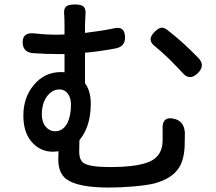

<svg xmlns="http://www.w3.org/2000/svg" viewBox="-20 -807 972 863"><path d="M470 36Q329 36 278 -2Q242 -29 242 -91Q242 -115 243 -127Q227 -125 219 -125Q166 -125 129 -162Q85 -206 85 -287.5Q85 -369 132 -425Q180 -483 254 -483Q265 -483 270 -482V-564Q256 -564 241 -564Q186 -564 130 -568Q85 -571 82 -612Q79 -663 134 -657Q187 -651 235 -651Q258 -651 270 -652V-682Q270 -719 269 -735Q265 -765 275.5 -776Q286 -787 317 -787Q346 -787 356.5 -776.5Q367 -766 364 -738Q362 -704 362 -682V-659Q437 -668 489 -679Q542 -693 542 -638Q542 -599 503 -590Q430 -576 362 -570V-501V-433Q388 -398 388 -341Q388 -238 337 -177Q336 -159 336 -126Q336 -86 358 -73Q386 -56 477 -56Q578 -56 635 -74Q711 -97 711 -177Q711 -199 711 -220Q705 -291 770 -271Q809 -258 811 -208Q811 -174 810 -150Q807 -81 778 -44Q748 -4 676 17Q645 25 581 31Q521 36 470 36ZM228 -217Q263 -217 283 -254Q299 -287 299 -337Q299 -368 284.5 -386.5Q270 -405 248 -405Q214 -405 191 -373.5Q168 -342 168 -293Q168 -258 186 -237Q203 -217 228 -217ZM799 -481Q780 -502 738 -544Q695 -585 674 -601Q639 -629 676 -665Q691 -679 702 -682Q715 -685 730 -674Q803 -618 875 -543Q902 -511 870 -479Q832 -441 799 -481Z"/></svg>

Font: GenSenRounded JP M
Style: Regular
Weight: 500
Version: Version 1.501;PS 1;hotconv 16.6.51;makeotf.lib2.5.65220